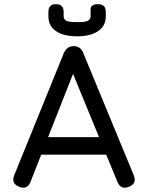

<svg xmlns="http://www.w3.org/2000/svg" viewBox="-20 -899 706 920"><path d="M72 -4C97.5 6.5 115.5 -1 126 -27C126 -27 177.5 -158 177.5 -158C177.5 -158 489 -158 489 -158C489 -158 543 -27 543 -27C543 -27 543 -27 543 -27C553.5 -1.5 571.5 6.5 598 -4C598 -4 598 -4 598 -4C624 -14.5 631.5 -32.5 621 -59C621 -59 379 -645 379 -645C379 -645 379 -645 379 -645C371.5 -666 356.5 -677 335 -678C335 -678 333 -678 333 -678C333 -678 333 -678 333 -678C311.5 -678 296 -667 286 -645C286 -645 48 -59 48 -59C48 -59 48 -59 48 -59C37.5 -32.5 45.5 -14.5 72 -4C72 -4 72 -4 72 -4ZM330 -545C330 -545 454.5 -242 454.5 -242C454.5 -242 210.5 -242 210.5 -242C210.5 -242 330 -545 330 -545ZM349 -725C393 -725 427 -733.5 451 -750.5C475 -767 487 -790.5 487 -821C487 -821 487 -842 487 -842C487 -842 487 -842 487 -842C487 -866.5 474.5 -879 450 -879C450 -879 450 -879 450 -879C426 -879 414 -870.5 414 -854C414 -854 414 -821 414 -821C414 -821 414 -821 414 -821C414 -811 409.5 -804 401 -799.5C392.5 -795 375 -792.5 349 -793C349 -793 349 -793 349 -793C323.5 -793 306.5 -795 298 -799.5C289.5 -804 285 -811 285 -821C285 -821 285 -842 285 -842C285 -842 285 -842 285 -842C285 -866.5 272.5 -879 248 -879C248 -879 248 -879 248 -879C224 -879 212 -866.5 212 -842C212 -842 212 -821 212 -821C212 -821 212 -821 212 -821C212 -790 224 -766.5 248 -750C272 -733.5 305.5 -725 349 -725C349 -725 349 -725 349 -725Z"/></svg>

Font: Jura-Fortis-Bold
Style: Bold
Weight: 500
Designer: Daniel Johnson, Alexei Vanyashin, Mirko Velimirovic
Foundry: Daniel Johnson
Version: ""